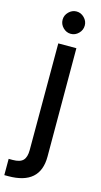

<svg xmlns="http://www.w3.org/2000/svg" viewBox="-155 -794 572 1086"><g transform="rotate(15 131.0 -251.0)"><path d="M85 -686Q85 -711.9 104.5 -731.4Q124 -751 149.9 -751Q175.8 -751 195.3 -731.4Q214.8 -711.9 214.8 -686Q214.8 -659.2 195.3 -639.6Q175.8 -620.1 149.9 -620.1Q124 -620.1 104.5 -639.6Q85 -659.2 85 -686ZM-5.9 249V153.8H17.1Q61 153.8 78.6 135Q96.2 116.2 96.2 75.2V-549.8H202.1L203.1 85Q203.1 249 17.1 249Z"/></g></svg>

Font: Oakes Grotesk
Style: Medium
Weight: 500
Designer: Samuel Oakes
Foundry: Samuel Oakes
Version: Version 1.0 | wf-rip DC20170320